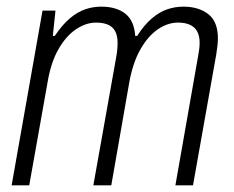

<svg xmlns="http://www.w3.org/2000/svg" viewBox="-20 -558 703 578"><path d="M15 0 108 -526H147L139 -450H145Q167 -483 190 -502.5Q213 -522 236.5 -530Q260 -538 285 -538Q330 -538 357 -517Q384 -496 387 -450H393Q414 -483 437 -502.5Q460 -522 483.5 -530Q507 -538 532 -538Q578 -538 607 -515.5Q636 -493 636 -442Q636 -431 634.5 -419.5Q633 -408 631 -394L561 0H508L576 -387Q578 -398 579.5 -408.5Q581 -419 581 -429Q581 -450 573.5 -463.5Q566 -477 551.5 -483.5Q537 -490 516 -490Q485 -490 455.5 -470Q426 -450 403 -410Q380 -370 369 -309L315 0H261L330 -387Q332 -398 333 -408.5Q334 -419 334 -429Q334 -450 327 -463.5Q320 -477 305.5 -483.5Q291 -490 269 -490Q239 -490 209 -470Q179 -450 156 -410Q133 -370 123 -309L68 0Z"/></svg>

Font: Archivo Condensed ExtraLight
Style: Italic
Weight: 250
Width: 3
Italic angle: -10°
Designer: Hector Gatti
Foundry: Omnibus-Type
Version: Version 2.001